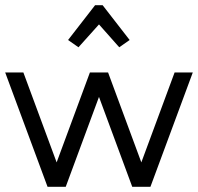

<svg xmlns="http://www.w3.org/2000/svg" viewBox="-20 -719 762 739"><path d="M439 -537 361 -625 282 -537 242 -565 346 -699H375L479 -565ZM722 -440 559 0H489L361 -346L233 0H163L0 -440H70L198 -94L326 -440H396L524 -94L652 -440Z"/></svg>

Font: Arcon
Style: Regular
Weight: 400
Designer: M. Zarth
Foundry: martin zarth - visuelle & digitale kommunikation
Version: Version 1.131;PS 001.131;hotconv 1.0.70;makeotf.lib2.5.58329